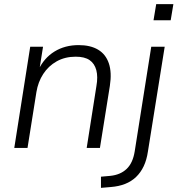

<svg xmlns="http://www.w3.org/2000/svg" viewBox="-20 -715 859 928"><path d="M49 0 126 -489H188L170 -376H165Q193 -435 243.5 -466Q294 -497 360 -497Q417 -497 454 -475Q491 -453 506 -409Q521 -365 511 -300L463 0H399L446 -299Q454 -344 445.5 -376Q437 -408 413 -424.5Q389 -441 346 -441Q294 -441 254 -418.5Q214 -396 189 -357.5Q164 -319 156 -270L113 0ZM722 -617 735 -695H818L805 -617ZM468 193V139L513 135Q562 130 592 101.5Q622 73 631 17L711 -489H776L695 17Q689 58 674.5 88.5Q660 119 637.5 140.5Q615 162 584.5 174Q554 186 515 189Z"/></svg>

Font: Nunito Sans 10pt Light
Style: Italic
Weight: 300
Italic angle: -9°
Designer: Vernon Adams
Foundry: Vernon Adams
Version: Version 3.101;gftools[0.9.27]